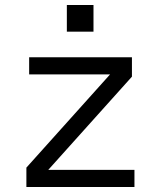

<svg xmlns="http://www.w3.org/2000/svg" viewBox="-20 -744 640 764"><path d="M85 0V-77L418 -448H96V-516H505V-439L172 -68H515V0ZM352 -724V-618H246V-724Z"/></svg>

Font: iA Writer Duo V
Style: Regular
Weight: 400
Designer: Mike Abbink, Paul van der Laan, Pieter van Rosmalen, Oliver Reichenstein
Foundry: Information Architects Inc.
Version: Version 2.000